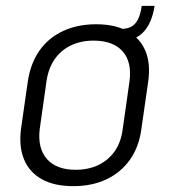

<svg xmlns="http://www.w3.org/2000/svg" viewBox="-20 -630 579 657"><path d="M231 7Q166 7 123.5 -16.5Q81 -40 62.5 -84Q44 -128 52 -190L75 -350Q84 -412 114.5 -456Q145 -500 195 -523.5Q245 -547 309 -547Q373 -547 416 -523.5Q459 -500 477.5 -456Q496 -412 487 -350L464 -190Q456 -128 425 -84Q394 -40 344.5 -16.5Q295 7 231 7ZM239 -49Q305 -49 348.5 -86Q392 -123 400 -189L423 -351Q432 -418 399.5 -454.5Q367 -491 300 -491Q257 -491 222.5 -474.5Q188 -458 166.5 -426.5Q145 -395 139 -351L116 -189Q108 -123 140.5 -86Q173 -49 239 -49ZM393 -531Q415 -531 429 -538.5Q443 -546 452 -563.5Q461 -581 465 -610H509Q490 -488 387 -488Z"/></svg>

Font: Pathway Extreme SemiCondensed ExtraLight
Style: Italic
Weight: 250
Width: 4
Italic angle: -8°
Version: Version 1.001;gftools[0.9.26]